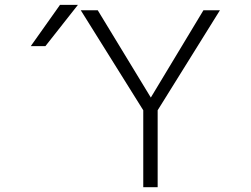

<svg xmlns="http://www.w3.org/2000/svg" viewBox="-20 -774 1040 795"><path d="M228.5 -753.9H302.7L168 -583H107.4ZM604.5 -370.1 822.3 -731.4H890.6L632.8 -317.4V1H573.2V-317.4L314.5 -731.4H384.8Z"/></svg>

Font: GenEi Gothic M Light
Style: Regular
Weight: 300
Designer: o_tamon (Modified); [Source Han Sans]
Ryoko NISHIZUKA  (kana & ideographs); Paul D. Hunt (Latin, Greek & Cyrillic); Wenl
Version: Version 1.1a;Original Version 1.004